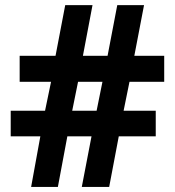

<svg xmlns="http://www.w3.org/2000/svg" viewBox="-20 -733 686 753"><path d="M624 -514.2V-412.1H487.8L464.8 -298.8H590.8V-198.2H445.8L408.2 0H300.8L338.9 -198.2H244.1L207 0H102.1L138.2 -198.2H22V-298.8H156.7L180.2 -412.1H57.1V-514.2H197.8L235.8 -712.9H342.8L305.2 -514.2H401.9L439.9 -712.9H544.9L506.8 -514.2ZM381.8 -412.1H286.1L263.2 -298.8H358.9Z"/></svg>

Font: Nokora
Style: Bold
Weight: 700
Designer: Danh Hong
Version: Version 8.000; ttfautohint (v1.8.3)